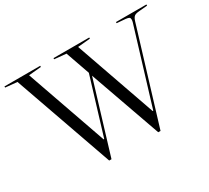

<svg xmlns="http://www.w3.org/2000/svg" viewBox="-159 -918 1268 1163"><g transform="rotate(-30 474.5 -337.0)"><path d="M758 -682V-690H971V-682L915 -677Q888 -675 878 -667Q868 -659 861 -637L662 16H646L470 -481L319 16H303L60 -674L-22 -682V-690H228V-682L141 -674L338 -112H342L462 -506L403 -674L321 -682V-690H571V-682L484 -674L681 -112H685L845 -637Q848 -647 848 -656Q848 -667 842 -671Q836 -675 819 -677Z"/></g></svg>

Font: Libre Caslon Display
Style: Regular
Weight: 400
Designer: Pablo Impallari, Rodrigo Fuenzalida
Foundry: Pablo Impallari, Rodrigo Fuenzalida
Version: Version 1.002; ttfautohint (v1.5)